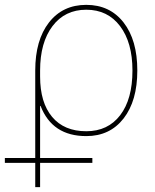

<svg xmlns="http://www.w3.org/2000/svg" viewBox="-73 -550 636 790"><path d="M-53 120V100H72V-260Q72 -385 128.5 -457.5Q185 -530 282 -530Q379 -530 435.5 -457.5Q492 -385 492 -260Q492 -135 435.5 -62.5Q379 10 282 10Q142 10 94 -114H92V100H307V120H92V220H72V120ZM92 -235Q92 -128 141.5 -69Q191 -10 282 -10Q371 -10 421.5 -76Q472 -142 472 -260Q472 -375 421 -442.5Q370 -510 282 -510Q194 -510 143 -442.5Q92 -375 92 -260Z"/></svg>

Font: M PLUS 1p Thin
Style: Regular
Weight: 250
Version: Version 1.062